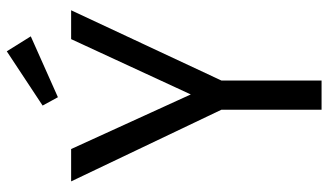

<svg xmlns="http://www.w3.org/2000/svg" viewBox="-216 -728 945 552"><g transform="rotate(-90 256.0 -452.5)"><path d="M502 -720 300 -288V0H216V-288L10 -720H103L260 -376L419 -720ZM384 -905 427 -836 252 -758 228 -802Z"/></g></svg>

Font: Carrois Gothic SC
Style: Regular
Weight: 400
Designer: Ralph du Carrois
Foundry: Ralph du Carrois
Version: Version 1.002